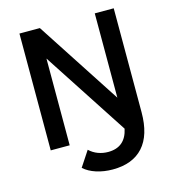

<svg xmlns="http://www.w3.org/2000/svg" viewBox="-130 -823 1026 1135"><g transform="rotate(-15 382.5 -255.5)"><path d="M210 0H94V-715H219L555 -199V-715H671V-79Q671 61 606.5 132.5Q542 204 420 204Q366 204 319.5 189Q273 174 244 147L306 53Q329 75 358.5 86Q388 97 420 97Q526 97 549 -11L210 -531Z"/></g></svg>

Font: Wix Madefor Text SemiBold
Style: Regular
Weight: 600
Designer: Dalton Maag Ltd
Foundry: Dalton Maag Ltd
Version: Version 3.100